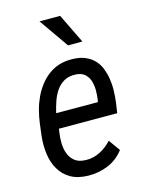

<svg xmlns="http://www.w3.org/2000/svg" viewBox="-115 -820 689 901"><g transform="rotate(-15 229.5 -369.5)"><path d="M266.6 -605.5H336.4L266.6 -749H166.5ZM201.7 9.8C235.4 10.3 267.1 4.4 297.9 -8.3C328.6 -21 354 -41 375 -68.4L335.4 -123.5C326.7 -114.7 317.9 -106.4 308.6 -99.1C299.3 -91.8 289.1 -85.4 278.8 -80.1C268.6 -74.7 257.3 -70.8 246.1 -67.9C234.4 -64.9 222.2 -63.5 209.5 -64C187 -64.5 169.4 -69.3 156.2 -79.6C143.1 -89.8 133.8 -102.5 127.9 -118.2C121.6 -133.8 118.7 -150.9 118.2 -169.9C117.7 -188.5 119.1 -207 122.1 -225.1L124 -238.8L407.2 -238.3L414.6 -288.6C417 -307.6 418.5 -327.1 418.9 -347.2C419.4 -366.7 418 -385.7 415 -404.3C412.1 -422.4 407.2 -439.5 400.9 -455.6C394.5 -471.7 385.3 -485.4 374 -497.6C362.3 -509.8 348.1 -519 331.1 -526.4C314 -533.7 293.5 -537.6 270 -538.1C246.1 -538.6 224.1 -536.1 204.6 -529.8C184.6 -523.4 167 -514.2 151.4 -502.4C135.3 -490.2 121.6 -476.6 109.4 -460.4C97.2 -444.3 86.4 -426.8 77.6 -407.7C68.8 -388.7 61.5 -368.7 56.2 -348.1C50.8 -327.1 46.4 -306.6 43.9 -285.6L36.6 -226.1C33.2 -195.8 33.7 -166.5 37.6 -138.7C41.5 -110.4 49.8 -85.4 63 -63.5C75.7 -41.5 93.3 -23.9 116.2 -10.7C139.2 2.4 167.5 9.3 201.7 9.8ZM264.6 -464.4C283.2 -463.4 297.9 -458.5 308.6 -449.7C318.8 -440.4 326.7 -429.2 331.1 -416C335.4 -402.3 337.9 -387.7 338.4 -371.6C338.4 -355.5 337.4 -339.8 335.4 -324.7L333 -312L130.4 -312.5C134.8 -330.6 139.6 -348.6 146 -367.2C152.3 -385.7 160.6 -402.3 170.9 -417.5C181.2 -432.1 193.8 -443.8 209 -452.6C224.1 -461.4 242.7 -465.3 264.6 -464.4Z"/></g></svg>

Font: Roboto Condensed
Style: Italic
Weight: 400
Designer: Google
Version: Version 1.000;PS 001.000;hotconv 1.0.88;makeotf.lib2.5.64775